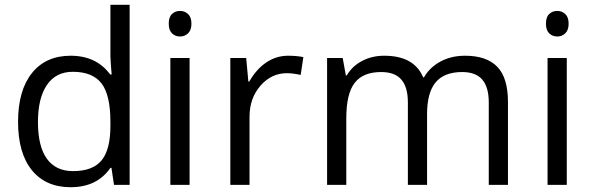

<svg xmlns="http://www.w3.org/2000/svg" viewBox="-20 -780 2497 810"><path d="M450.2 -71.8H445.8Q389.6 9.8 277.8 9.8Q172.9 9.8 114.5 -62Q56.2 -133.8 56.2 -266.1Q56.2 -398.4 114.7 -471.7Q173.3 -544.9 277.8 -544.9Q386.7 -544.9 444.8 -465.8H451.2L447.8 -504.4L445.8 -542V-759.8H526.9V0H460.9ZM288.1 -58.1Q371.1 -58.1 408.4 -103.3Q445.8 -148.4 445.8 -249V-266.1Q445.8 -379.9 408 -428.5Q370.1 -477.1 287.1 -477.1Q215.8 -477.1 178 -421.6Q140.1 -366.2 140.1 -265.1Q140.1 -162.6 177.7 -110.4Q215.3 -58.1 288.1 -58.1Z M779.8 0H698.7V-535.2H779.8ZM691.9 -680.2Q691.9 -708 705.6 -720.9Q719.2 -733.9 739.7 -733.9Q759.3 -733.9 773.4 -720.7Q787.6 -707.5 787.6 -680.2Q787.6 -652.8 773.4 -639.4Q759.3 -626 739.7 -626Q719.2 -626 705.6 -639.4Q691.9 -652.8 691.9 -680.2Z M1195.8 -544.9Q1231.4 -544.9 1259.8 -539.1L1248.5 -463.9Q1215.3 -471.2 1189.9 -471.2Q1125 -471.2 1078.9 -418.5Q1032.7 -365.7 1032.7 -287.1V0H951.7V-535.2H1018.6L1027.8 -436H1031.7Q1061.5 -488.3 1103.5 -516.6Q1145.5 -544.9 1195.8 -544.9Z M2042 0V-348.1Q2042 -412.1 2014.6 -444.1Q1987.3 -476.1 1929.7 -476.1Q1854 -476.1 1817.9 -432.6Q1781.7 -389.2 1781.7 -298.8V0H1700.7V-348.1Q1700.7 -412.1 1673.3 -444.1Q1646 -476.1 1587.9 -476.1Q1511.7 -476.1 1476.3 -430.4Q1440.9 -384.8 1440.9 -280.8V0H1359.9V-535.2H1425.8L1439 -461.9H1442.9Q1465.8 -501 1507.6 -522.9Q1549.3 -544.9 1601.1 -544.9Q1726.6 -544.9 1765.1 -454.1H1769Q1793 -496.1 1838.4 -520.5Q1883.8 -544.9 1941.9 -544.9Q2032.7 -544.9 2077.9 -498.3Q2123 -451.7 2123 -349.1V0Z M2371.1 0H2290V-535.2H2371.1ZM2283.2 -680.2Q2283.2 -708 2296.9 -720.9Q2310.5 -733.9 2331.1 -733.9Q2350.6 -733.9 2364.7 -720.7Q2378.9 -707.5 2378.9 -680.2Q2378.9 -652.8 2364.7 -639.4Q2350.6 -626 2331.1 -626Q2310.5 -626 2296.9 -639.4Q2283.2 -652.8 2283.2 -680.2Z"/></svg>

Font: f0_51640 
Style: Regular
Weight: 400
Foundry: Ascender Corporation
Version: Version 1.10